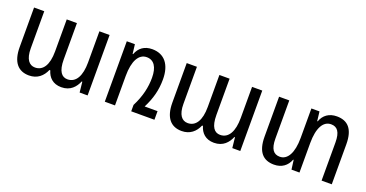

<svg xmlns="http://www.w3.org/2000/svg" viewBox="-31 -980 2799 1469"><g transform="rotate(20 1369.0 -246.0)"><path d="M207 10C275 10 318 -29 341 -83H348C363 -30 401 10 470 10C545 10 583 -37 603 -85H608L617 0H682V-492H599V-238C599 -131 564 -63 494 -63C448 -63 416 -99 416 -197V-492H333V-231C333 -121 295 -63 230 -63C183 -63 150 -101 150 -190V-492H67V-170C67 -48 119 10 207 10Z M1121 -70C1162 -151 1182 -224 1182 -312C1182 -432 1127 -502 1027 -502C963 -502 921 -470 901 -416H897L888 -492H822V0H905V-240C905 -363 944 -430 1008 -430C1067 -430 1099 -382 1099 -295C1099 -219 1082 -140 1037 -52V0H1226V-70Z M1450 10C1518 10 1561 -29 1584 -83H1591C1606 -30 1644 10 1713 10C1788 10 1826 -37 1846 -85H1851L1860 0H1925V-492H1842V-238C1842 -131 1807 -63 1737 -63C1691 -63 1659 -99 1659 -197V-492H1576V-231C1576 -121 1538 -63 1473 -63C1426 -63 1393 -101 1393 -190V-492H1310V-170C1310 -48 1362 10 1450 10Z M2530 -502C2467 -502 2423 -470 2404 -416H2400L2391 -492H2325V-252C2325 -130 2286 -62 2223 -62C2173 -62 2145 -96 2145 -182V-492H2062V-167C2062 -42 2114 10 2202 10C2265 10 2308 -23 2328 -76H2332L2342 0H2407V-240C2407 -363 2445 -430 2509 -430C2560 -430 2587 -395 2587 -310V0H2670V-325C2670 -451 2618 -502 2530 -502Z"/></g></svg>

Font: Noto Sans Armenian Condensed
Style: Regular
Weight: 400
Width: 3
Designer: Monotype Design Team
Foundry: Monotype Imaging Inc.
Version: Version 2.008